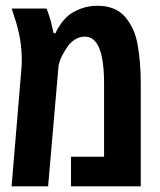

<svg xmlns="http://www.w3.org/2000/svg" viewBox="-20 -660 568 680"><path d="M467.8 -499Q478.5 -438 478.5 -365.2V0H231.4V-105H348.6V-364.3Q348.6 -530.3 280.8 -530.3Q261.7 -530.3 245.1 -519.8Q228.5 -509.3 218.8 -494.1Q196.8 -461.9 190.4 -439.5L187.5 -428.7L150.4 0H21L55.2 -408.7Q57.1 -428.7 57.1 -449.2Q57.1 -510.7 39.1 -574.2L21.5 -629.9H145Q152.3 -611.3 159.7 -585.9L169.9 -542.5H176.8Q182.1 -556.6 195.1 -575Q208 -593.3 223.4 -606Q238.8 -618.7 266.1 -629.2Q293.5 -639.6 325.4 -639.6Q357.4 -639.6 382.3 -629.4Q407.2 -619.1 423.6 -599.6Q439.9 -580.1 451.2 -555.9Q462.4 -531.7 467.8 -499Z"/></svg>

Font: Open Sans Hebrew Condensed
Style: Bold
Weight: 700
Width: 3
Foundry: Ascender Corporation, Yanek Iontef
Version: Version 2.001;PS 002.001;hotconv 1.0.70;makeotf.lib2.5.58329